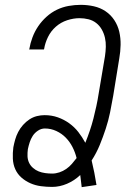

<svg xmlns="http://www.w3.org/2000/svg" viewBox="-20 -763 540 792"><path d="M317 9Q315 -4 314 -16.5Q313 -29 311 -41Q287 -18 256.5 -5Q226 8 195 8Q172 8 149 5Q126 2 105.5 -7Q85 -16 68.5 -30.5Q52 -45 43 -65Q34 -85 33 -108.5Q32 -132 35 -155Q38 -171 42.5 -187Q47 -203 55 -218.5Q63 -234 75 -247.5Q87 -261 101.5 -270.5Q116 -280 132 -284Q148 -288 164 -288Q193 -288 218.5 -279Q244 -270 265.5 -254.5Q287 -239 303 -218.5Q319 -198 332 -174Q342 -199 350.5 -224Q359 -249 365.5 -274.5Q372 -300 377.5 -325.5Q383 -351 387 -377L413 -531Q416 -551 416.5 -570Q417 -589 413 -607Q409 -625 400 -641Q391 -657 377 -668Q363 -679 345 -683.5Q327 -688 308 -688Q283 -688 257 -679.5Q231 -671 210.5 -653Q190 -635 178 -610.5Q166 -586 162 -561L161 -559H100L101 -561Q105 -585 114 -609Q123 -633 137.5 -654.5Q152 -676 172 -694Q192 -712 215 -723Q238 -734 263 -738.5Q288 -743 313 -743Q341 -743 367.5 -737Q394 -731 415.5 -716.5Q437 -702 451.5 -680Q466 -658 472 -632Q478 -606 477.5 -578Q477 -550 472 -522L447 -368Q441 -333 434 -299Q427 -265 416 -231.5Q405 -198 391.5 -165Q378 -132 358 -101Q364 -76 369 -51Q374 -26 378 0ZM195 -47Q210 -47 225 -52Q240 -57 253 -66Q266 -75 276.5 -87Q287 -99 296 -111Q290 -135 279 -156.5Q268 -178 251.5 -195Q235 -212 212.5 -222.5Q190 -233 165 -233Q150 -233 136.5 -224Q123 -215 115 -202.5Q107 -190 102.5 -176Q98 -162 95 -148Q93 -133 93.5 -118.5Q94 -104 100 -91.5Q106 -79 116.5 -70Q127 -61 139.5 -56Q152 -51 166.5 -49Q181 -47 195 -47Z"/></svg>

Font: Iosevka Light
Style: Italic
Weight: 300
Italic angle: -9°
Monospace: yes
Designer: Belleve Invis
Foundry: Belleve Invis
Version: Version 32.5.0; ttfautohint (v1.8.4)